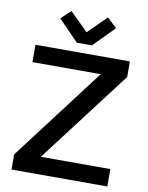

<svg xmlns="http://www.w3.org/2000/svg" viewBox="-98 -988 816 1058"><g transform="rotate(10 310.0 -459.0)"><path d="M161.1 -867.2 214.8 -918 316.9 -816.9 418.9 -918 473.1 -867.2 358.9 -751H273.9ZM51.8 -700.2H580.1V-612.8L188 -97.2H577.1V0H41V-85L434.1 -603H51.8Z"/></g></svg>

Font: Post Grotesk Medium
Style: Medium
Weight: 500
Version: Version 1.0